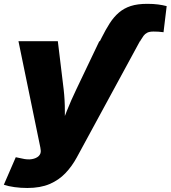

<svg xmlns="http://www.w3.org/2000/svg" viewBox="-44 -753 872 981"><path d="M466.3 -542.5 474.6 -559.1Q496.1 -602.1 516.8 -634.3Q537.6 -666.5 563.5 -688.7Q589.4 -710.9 624 -722.2Q658.7 -733.4 708.5 -733.4Q739.7 -733.4 763.7 -730.2Q787.6 -727.1 807.6 -721.7L791.5 -588.4Q777.8 -590.3 765.1 -591.1Q752.4 -591.8 740.7 -591.8Q719.7 -591.8 708.3 -585.9Q696.8 -580.1 689.5 -570.1Q682.1 -560.1 674.3 -546.9L672.4 -542.5ZM-24.4 190.9 36.6 50.3 66.9 56.6Q96.2 64 118.9 60.1Q141.6 56.2 153.8 44.2Q166 32.2 164.1 15.1L162.1 0.5L50.3 -542.5H251.5L281.2 -296.9Q287.6 -241.2 287.4 -184.8Q287.1 -128.4 288.6 -61.5H251Q274.4 -128.4 297.1 -185.3Q319.8 -242.2 346.2 -296.9L463.4 -542.5H670.9L348.1 51.8Q323.7 96.7 290.3 131.8Q256.8 167 209.5 187.3Q162.1 207.5 95.7 207.5Q62 207.5 30 203.1Q-2 198.7 -24.4 190.9Z"/></svg>

Font: Inter 16pt Black
Style: Italic
Weight: 900
Italic angle: -9.3988°
Version: Version 4.001;git-66647c0bb